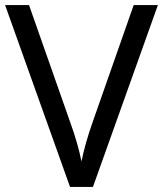

<svg xmlns="http://www.w3.org/2000/svg" viewBox="-20 -734 640 754"><path d="M600 -714 345 0H255L0 -714H94L255 -256Q271 -212 282 -173.5Q293 -135 300 -100Q307 -135 318 -174Q329 -213 345 -258L505 -714Z"/></svg>

Font: Noto Sans Tifinagh Ahaggar
Style: Regular
Weight: 400
Designer: JamraPatel
Foundry: JamraPatel LLC
Version: Version 2.006; ttfautohint (v1.8.4.7-5d5b)